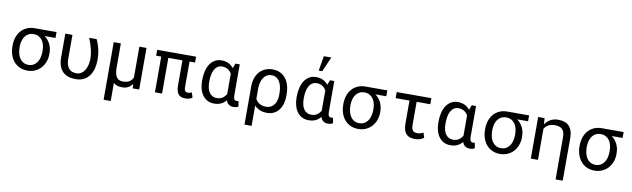

<svg xmlns="http://www.w3.org/2000/svg" viewBox="-52 -1505 7905 2401"><g transform="rotate(10 3900.5 -304.5)"><path d="M565.4 -453.6H427.2Q474.6 -418.5 499.8 -366.9Q524.9 -315.4 524.9 -251V-239.7Q524.9 -191.4 509 -146.5Q493.2 -101.6 463.1 -66.9Q433.1 -32.2 389.2 -11.2Q345.2 9.8 289.6 9.8Q233.4 9.8 189.5 -10.7Q145.5 -31.2 115.2 -67.4Q85 -103.5 69.1 -152.3Q53.2 -201.2 53.2 -258.3V-269Q53.2 -323.7 69.1 -371.3Q85 -418.9 115.2 -453.6Q145.5 -488.3 189.2 -508.3Q232.9 -528.3 288.6 -528.3H565.4ZM143.6 -258.3Q143.6 -219.2 152.3 -183.8Q161.1 -148.4 179 -121.6Q196.8 -94.7 224.4 -79.1Q252 -63.5 289.6 -63.5Q326.7 -63.5 354 -79.1Q381.3 -94.7 399.4 -121.6Q417.5 -148.4 426 -183.8Q434.6 -219.2 434.6 -258.3V-269Q434.6 -306.2 425.8 -339.6Q417 -373 399.2 -398.4Q381.3 -423.8 353.8 -438.7Q326.2 -453.6 288.6 -453.6Q251.5 -453.6 224.1 -438.7Q196.8 -423.8 179 -398.4Q161.1 -373 152.3 -339.6Q143.6 -306.2 143.6 -269Z M767.6 -528.3V-226.1Q767.6 -182.6 776.9 -151.9Q786.1 -121.1 803.2 -101.3Q820.3 -81.5 844.5 -72.5Q868.7 -63.5 897.9 -63.5Q935.5 -63.5 962.4 -82.3Q989.3 -101.1 1006.6 -131.1Q1023.9 -161.1 1032.2 -198.7Q1040.5 -236.3 1040.5 -274.4Q1039.1 -339.8 1022.2 -403.6Q1005.4 -467.3 980 -528.3H1075.2Q1086.4 -504.9 1096.4 -477.3Q1106.4 -449.7 1114.3 -418Q1122.1 -386.2 1126.5 -350.3Q1130.9 -314.5 1130.9 -274.4Q1130.9 -218.8 1118.2 -167.2Q1105.5 -115.7 1078.1 -76.4Q1050.8 -37.1 1007.3 -13.7Q963.9 9.8 902.3 9.8Q848.6 9.8 806.9 -4.4Q765.1 -18.6 736.3 -47.6Q707.5 -76.7 692.4 -121.3Q677.2 -166 677.2 -227.1V-528.3Z M1382.3 -528.3V-224.6Q1382.3 -175.8 1390.1 -144.5Q1397.9 -113.3 1412.4 -95.2Q1426.8 -77.1 1446.5 -70.3Q1466.3 -63.5 1489.7 -63.5Q1542 -63.5 1572.5 -83.5Q1603 -103.5 1617.2 -138.2V-528.3H1708V0H1626.5L1622.1 -56.6Q1600.6 -24.9 1569.1 -7.6Q1537.6 9.8 1493.7 9.8Q1422.4 9.8 1382.3 -25.9V203.1H1292V-528.3Z M2337.4 -453.6H2267.6V-130.9Q2267.6 -109.4 2271.5 -96.9Q2275.4 -84.5 2282.2 -77.6Q2289.1 -70.8 2298.1 -68.8Q2307.1 -66.9 2317.9 -66.9Q2330.6 -66.9 2342.5 -70.8Q2354.5 -74.7 2362.8 -79.1L2382.8 -15.6Q2359.9 0 2338.6 4.6Q2317.4 9.3 2294.4 9.3Q2266.6 9.3 2244.6 2Q2222.7 -5.4 2207.8 -22.2Q2192.9 -39.1 2185.1 -66.9Q2177.2 -94.7 2177.2 -135.7V-453.6H1998.5V0H1908.2V-453.6H1843.8V-528.3H2337.4Z M2892.1 -528.3V-135.3Q2892.1 -116.7 2895 -104.2Q2897.9 -91.8 2903.1 -84.5Q2908.2 -77.1 2915.3 -74Q2922.4 -70.8 2931.2 -70.8Q2938.5 -70.8 2945.1 -71.8Q2951.7 -72.8 2956.5 -73.7L2967.8 -6.3Q2952.6 3.9 2938.2 7.1Q2923.8 10.3 2908.2 10.3Q2871.6 10.3 2847.4 -6.1Q2823.2 -22.5 2811.5 -58.6Q2785.2 -24.9 2747.6 -7.3Q2710 10.3 2659.7 10.3Q2611.8 10.3 2575.2 -9Q2538.6 -28.3 2513.7 -62.3Q2488.8 -96.2 2476.1 -142.8Q2463.4 -189.5 2463.4 -244.1V-254.4Q2463.4 -315.4 2476.1 -367.4Q2488.8 -419.4 2513.7 -457.3Q2538.6 -495.1 2575.4 -516.6Q2612.3 -538.1 2660.6 -538.1Q2711.4 -538.1 2749.3 -519.5Q2787.1 -501 2813.5 -466.3L2837.4 -528.3ZM2553.7 -244.1Q2553.7 -207.5 2560.5 -174.8Q2567.4 -142.1 2582.8 -117.4Q2598.1 -92.8 2622.6 -78.1Q2647 -63.5 2681.6 -63.5Q2725.1 -63.5 2754.2 -83.5Q2783.2 -103.5 2801.8 -135.3V-394.5Q2792.5 -409.7 2780.8 -422.4Q2769 -435.1 2754.2 -444.3Q2739.3 -453.6 2721.4 -458.7Q2703.6 -463.9 2682.6 -463.9Q2647.5 -463.9 2622.8 -446.8Q2598.1 -429.7 2582.8 -400.6Q2567.4 -371.6 2560.5 -333.7Q2553.7 -295.9 2553.7 -254.4Z M3534.7 -244.1Q3534.7 -189.5 3521.5 -142.8Q3508.3 -96.2 3482.7 -62.3Q3457 -28.3 3419.2 -9.3Q3381.3 9.8 3331.5 9.8Q3279.8 9.8 3240 -6.8Q3200.2 -23.4 3171.4 -54.7V203.1H3081.1V-281.7V-282.2Q3081.1 -344.2 3098.9 -392.1Q3116.7 -439.9 3147.7 -472.4Q3178.7 -504.9 3220 -521.5Q3261.2 -538.1 3308.1 -538.1Q3365.2 -538.1 3408 -516.6Q3450.7 -495.1 3478.8 -457.3Q3506.8 -419.4 3520.8 -367.7Q3534.7 -315.9 3534.7 -254.4ZM3444.3 -254.4Q3444.3 -295.9 3437 -334Q3429.7 -372.1 3413.6 -400.9Q3397.5 -429.7 3371.6 -446.8Q3345.7 -463.9 3308.1 -463.9Q3284.2 -463.9 3264.6 -456.1Q3245.1 -448.2 3230 -434.6Q3214.8 -420.9 3203.9 -402.8Q3192.9 -384.8 3185.8 -364.5Q3178.7 -344.2 3175 -323Q3171.4 -301.8 3171.4 -281.7V-138.7Q3180.7 -122.6 3193.4 -108.6Q3206.1 -94.7 3222.4 -84.7Q3238.8 -74.7 3259.3 -69.1Q3279.8 -63.5 3304.7 -63.5Q3341.8 -63.5 3368.4 -77.9Q3395 -92.3 3411.9 -117.2Q3428.7 -142.1 3436.5 -174.8Q3444.3 -207.5 3444.3 -244.1Z M4092.3 -528.3V-135.3Q4092.3 -116.7 4095.2 -104.2Q4098.1 -91.8 4103.3 -84.5Q4108.4 -77.1 4115.5 -74Q4122.6 -70.8 4131.3 -70.8Q4138.7 -70.8 4145.3 -71.8Q4151.9 -72.8 4156.7 -73.7L4168 -6.3Q4152.8 3.9 4138.4 7.1Q4124 10.3 4108.4 10.3Q4071.8 10.3 4047.6 -6.1Q4023.4 -22.5 4011.7 -58.6Q3985.4 -24.9 3947.8 -7.3Q3910.2 10.3 3859.9 10.3Q3812 10.3 3775.4 -9Q3738.8 -28.3 3713.9 -62.3Q3689 -96.2 3676.3 -142.8Q3663.6 -189.5 3663.6 -244.1V-254.4Q3663.6 -315.4 3676.3 -367.4Q3689 -419.4 3713.9 -457.3Q3738.8 -495.1 3775.6 -516.6Q3812.5 -538.1 3860.8 -538.1Q3911.6 -538.1 3949.5 -519.5Q3987.3 -501 4013.7 -466.3L4037.6 -528.3ZM3753.9 -244.1Q3753.9 -207.5 3760.7 -174.8Q3767.6 -142.1 3783 -117.4Q3798.3 -92.8 3822.8 -78.1Q3847.2 -63.5 3881.8 -63.5Q3925.3 -63.5 3954.3 -83.5Q3983.4 -103.5 4002 -135.3V-394.5Q3992.7 -409.7 3981 -422.4Q3969.2 -435.1 3954.3 -444.3Q3939.5 -453.6 3921.6 -458.7Q3903.8 -463.9 3882.8 -463.9Q3847.7 -463.9 3823 -446.8Q3798.3 -429.7 3783 -400.6Q3767.6 -371.6 3760.7 -333.7Q3753.9 -295.9 3753.9 -254.4ZM3909.7 -811.5H4004.9L3921.9 -622.6H3877.9Z M4766.1 -453.6H4627.9Q4675.3 -418.5 4700.4 -366.9Q4725.6 -315.4 4725.6 -251V-239.7Q4725.6 -191.4 4709.7 -146.5Q4693.8 -101.6 4663.8 -66.9Q4633.8 -32.2 4589.8 -11.2Q4545.9 9.8 4490.2 9.8Q4434.1 9.8 4390.1 -10.7Q4346.2 -31.2 4315.9 -67.4Q4285.6 -103.5 4269.8 -152.3Q4253.9 -201.2 4253.9 -258.3V-269Q4253.9 -323.7 4269.8 -371.3Q4285.6 -418.9 4315.9 -453.6Q4346.2 -488.3 4389.9 -508.3Q4433.6 -528.3 4489.3 -528.3H4766.1ZM4344.2 -258.3Q4344.2 -219.2 4353 -183.8Q4361.8 -148.4 4379.6 -121.6Q4397.5 -94.7 4425 -79.1Q4452.6 -63.5 4490.2 -63.5Q4527.3 -63.5 4554.7 -79.1Q4582 -94.7 4600.1 -121.6Q4618.2 -148.4 4626.7 -183.8Q4635.3 -219.2 4635.3 -258.3V-269Q4635.3 -306.2 4626.5 -339.6Q4617.7 -373 4599.9 -398.4Q4582 -423.8 4554.4 -438.7Q4526.9 -453.6 4489.3 -453.6Q4452.1 -453.6 4424.8 -438.7Q4397.5 -423.8 4379.6 -398.4Q4361.8 -373 4353 -339.6Q4344.2 -306.2 4344.2 -269Z M5325.2 -451.2H5151.9L5151.4 -158.2Q5151.4 -127 5158 -108.6Q5164.6 -90.3 5175.3 -81.1Q5186 -71.8 5200.2 -69.1Q5214.4 -66.4 5230.5 -66.4Q5252 -66.4 5270.8 -73Q5289.6 -79.6 5302.7 -87.9L5322.8 -23.9Q5308.1 -13.2 5293.7 -6.6Q5279.3 0 5265.1 3.7Q5251 7.3 5236.6 8.8Q5222.2 10.3 5207.5 10.3Q5172.4 10.3 5145.3 1.5Q5118.2 -7.3 5099.4 -27.6Q5080.6 -47.9 5070.8 -80.8Q5061 -113.8 5061 -163.1V-451.2H4885.3V-528.3H5325.2Z M5892.6 -528.3V-135.3Q5892.6 -116.7 5895.5 -104.2Q5898.4 -91.8 5903.6 -84.5Q5908.7 -77.1 5915.8 -74Q5922.9 -70.8 5931.6 -70.8Q5939 -70.8 5945.6 -71.8Q5952.1 -72.8 5957 -73.7L5968.3 -6.3Q5953.1 3.9 5938.7 7.1Q5924.3 10.3 5908.7 10.3Q5872.1 10.3 5847.9 -6.1Q5823.7 -22.5 5812 -58.6Q5785.6 -24.9 5748 -7.3Q5710.4 10.3 5660.2 10.3Q5612.3 10.3 5575.7 -9Q5539.1 -28.3 5514.2 -62.3Q5489.3 -96.2 5476.6 -142.8Q5463.9 -189.5 5463.9 -244.1V-254.4Q5463.9 -315.4 5476.6 -367.4Q5489.3 -419.4 5514.2 -457.3Q5539.1 -495.1 5575.9 -516.6Q5612.8 -538.1 5661.1 -538.1Q5711.9 -538.1 5749.8 -519.5Q5787.6 -501 5814 -466.3L5837.9 -528.3ZM5554.2 -244.1Q5554.2 -207.5 5561 -174.8Q5567.9 -142.1 5583.3 -117.4Q5598.6 -92.8 5623 -78.1Q5647.5 -63.5 5682.1 -63.5Q5725.6 -63.5 5754.6 -83.5Q5783.7 -103.5 5802.2 -135.3V-394.5Q5793 -409.7 5781.2 -422.4Q5769.5 -435.1 5754.6 -444.3Q5739.7 -453.6 5721.9 -458.7Q5704.1 -463.9 5683.1 -463.9Q5647.9 -463.9 5623.3 -446.8Q5598.6 -429.7 5583.3 -400.6Q5567.9 -371.6 5561 -333.7Q5554.2 -295.9 5554.2 -254.4Z M6566.4 -453.6H6428.2Q6475.6 -418.5 6500.7 -366.9Q6525.9 -315.4 6525.9 -251V-239.7Q6525.9 -191.4 6510 -146.5Q6494.1 -101.6 6464.1 -66.9Q6434.1 -32.2 6390.1 -11.2Q6346.2 9.8 6290.5 9.8Q6234.4 9.8 6190.4 -10.7Q6146.5 -31.2 6116.2 -67.4Q6085.9 -103.5 6070.1 -152.3Q6054.2 -201.2 6054.2 -258.3V-269Q6054.2 -323.7 6070.1 -371.3Q6085.9 -418.9 6116.2 -453.6Q6146.5 -488.3 6190.2 -508.3Q6233.9 -528.3 6289.6 -528.3H6566.4ZM6144.5 -258.3Q6144.5 -219.2 6153.3 -183.8Q6162.1 -148.4 6179.9 -121.6Q6197.8 -94.7 6225.3 -79.1Q6252.9 -63.5 6290.5 -63.5Q6327.6 -63.5 6355 -79.1Q6382.3 -94.7 6400.4 -121.6Q6418.5 -148.4 6427 -183.8Q6435.5 -219.2 6435.5 -258.3V-269Q6435.5 -306.2 6426.8 -339.6Q6418 -373 6400.1 -398.4Q6382.3 -423.8 6354.7 -438.7Q6327.1 -453.6 6289.6 -453.6Q6252.4 -453.6 6225.1 -438.7Q6197.8 -423.8 6179.9 -398.4Q6162.1 -373 6153.3 -339.6Q6144.5 -306.2 6144.5 -269Z M6762.7 -528.3 6769 -450.2Q6795.9 -491.2 6837.4 -514.4Q6878.9 -537.6 6933.6 -538.1Q6977.5 -538.1 7012.2 -527.3Q7046.9 -516.6 7071.3 -492.4Q7095.7 -468.3 7108.9 -429.4Q7122.1 -390.6 7122.1 -334.5V202.6H7031.2V-332.5Q7031.2 -402.8 7000 -433.3Q6968.8 -463.9 6906.7 -463.9Q6857.4 -463.9 6824.2 -445.1Q6791 -426.3 6772 -394.5V0H6681.2V-528.3Z M7766.6 -453.6H7628.4Q7675.8 -418.5 7700.9 -366.9Q7726.1 -315.4 7726.1 -251V-239.7Q7726.1 -191.4 7710.2 -146.5Q7694.3 -101.6 7664.3 -66.9Q7634.3 -32.2 7590.3 -11.2Q7546.4 9.8 7490.7 9.8Q7434.6 9.8 7390.6 -10.7Q7346.7 -31.2 7316.4 -67.4Q7286.1 -103.5 7270.3 -152.3Q7254.4 -201.2 7254.4 -258.3V-269Q7254.4 -323.7 7270.3 -371.3Q7286.1 -418.9 7316.4 -453.6Q7346.7 -488.3 7390.4 -508.3Q7434.1 -528.3 7489.7 -528.3H7766.6ZM7344.7 -258.3Q7344.7 -219.2 7353.5 -183.8Q7362.3 -148.4 7380.1 -121.6Q7397.9 -94.7 7425.5 -79.1Q7453.1 -63.5 7490.7 -63.5Q7527.8 -63.5 7555.2 -79.1Q7582.5 -94.7 7600.6 -121.6Q7618.7 -148.4 7627.2 -183.8Q7635.7 -219.2 7635.7 -258.3V-269Q7635.7 -306.2 7627 -339.6Q7618.2 -373 7600.3 -398.4Q7582.5 -423.8 7554.9 -438.7Q7527.3 -453.6 7489.7 -453.6Q7452.6 -453.6 7425.3 -438.7Q7397.9 -423.8 7380.1 -398.4Q7362.3 -373 7353.5 -339.6Q7344.7 -306.2 7344.7 -269Z"/></g></svg>

Font: Roboto Mono
Style: Regular
Weight: 400
Designer: Google
Version: Version 2.000985; 2015; ttfautohint (v1.3)